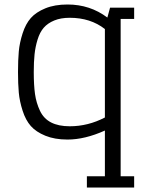

<svg xmlns="http://www.w3.org/2000/svg" viewBox="-20 -606 676 853"><path d="M576 177H516V-522H576V-572H469L457 -528Q380 -586 280 -586Q223 -586 181.5 -569Q140 -552 117 -526Q94 -500 80.5 -458Q67 -416 63.5 -377.5Q60 -339 60 -286Q60 -233 63.5 -194.5Q67 -156 80.5 -114Q94 -72 117 -46Q140 -20 181.5 -3Q223 14 280 14Q357 14 446 -26V177H366V227H576ZM290 -45Q240 -45 207 -62Q174 -79 157.5 -114Q141 -149 135.5 -188.5Q130 -228 130 -286Q130 -331 133.5 -364.5Q137 -398 147 -430.5Q157 -463 174.5 -483Q192 -503 221 -515Q250 -527 290 -527Q382 -527 446 -477V-84Q371 -45 290 -45Z"/></svg>

Font: Glegoo
Style: Regular
Weight: 400
Version: Version 2.0.1; ttfautohint (v0.9) -r 48 -G 60